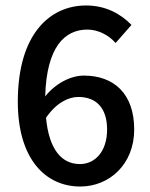

<svg xmlns="http://www.w3.org/2000/svg" viewBox="-20 -669 549 701"><path d="M286 -393C238 -393 182 -364 145 -317C150 -499 217 -561 299 -561C338 -561 377 -541 402 -512L460 -578C422 -617 368 -649 294 -649C164 -649 45 -547 45 -298C45 -86 148 12 273 12C380 12 470 -70 470 -196C470 -328 395 -393 286 -393ZM272 -70C205 -70 159 -123 148 -239C185 -293 229 -315 266 -315C333 -315 371 -273 371 -196C371 -116 327 -70 272 -70Z"/></svg>

Font: Cambridge Sans Medium
Style: Regular
Weight: 500
Version: Version 2.020;PS 002.020;hotconv 1.0.88;makeotf.lib2.5.64775